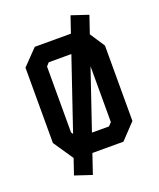

<svg xmlns="http://www.w3.org/2000/svg" viewBox="-166 -902 931 1125"><g transform="rotate(-20 300.0 -340.0)"><path d="M152 -700H453L541 -566V-96L450 0H150L59 -134V-604ZM180 -156 209 -113H401L420 -133V-544L391 -587H198L180 -567ZM412 -802 517 -767 215 122 110 87Z"/></g></svg>

Font: Kode Mono
Style: Bold
Weight: 700
Monospace: yes
Designer: Isa Ozler
Foundry: Kadena LLC
Version: Version 1.206;gftools[0.9.28]